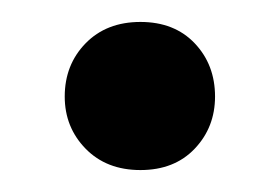

<svg xmlns="http://www.w3.org/2000/svg" viewBox="-20 -356 255 175"><path d="M108 -201Q77 -201 58 -220.5Q39 -240 39 -268Q39 -297 58 -316.5Q77 -336 108 -336Q139 -336 157.5 -316.5Q176 -297 176 -268Q176 -240 157.5 -220.5Q139 -201 108 -201Z"/></svg>

Font: Livvic Medium
Style: Regular
Weight: 500
Designer: Jacques Le Bailly, Baron von Fonthausen
Version: Version 1.001; ttfautohint (v1.8.2)